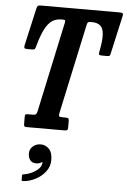

<svg xmlns="http://www.w3.org/2000/svg" viewBox="-68 -798 776 1177"><g transform="rotate(5 320.5 -209.0)"><path d="M95.5 -20V-61.5Q95.5 -71.5 98 -75.2Q100.5 -79 110 -79H140.5Q158 -79 163 -83.5Q168 -88 171.5 -104L290 -656.5Q292.5 -667.5 290.5 -671.8Q288.5 -676 274.5 -676H268.5Q236 -676 211.5 -660.2Q187 -644.5 166.8 -605.8Q146.5 -567 128 -499Q125 -488 121.5 -482.5Q118 -477 104 -477H72.5Q59.5 -477 57 -482.5Q54.5 -488 56.5 -498L108.5 -728Q111.5 -740.5 115.5 -745.2Q119.5 -750 134.5 -750H618Q635 -750 638.8 -745.5Q642.5 -741 639 -726.5L587.5 -497Q585 -484 581.8 -480.5Q578.5 -477 563 -477H537.5Q521 -477 517.2 -480.8Q513.5 -484.5 516.5 -499Q530.5 -568 528 -606.5Q525.5 -645 507 -660.5Q488.5 -676 455.5 -676H448.5Q435.5 -676 431.2 -672Q427 -668 424.5 -656.5L306 -105.5Q302.5 -90 305 -84.5Q307.5 -79 325 -79H346.5Q360 -79 363.2 -74.5Q366.5 -70 366.5 -57V-22.5Q366.5 -7 361.8 -3.5Q357 0 342.5 0H113.5Q101.5 0 98.5 -4Q95.5 -8 95.5 -20ZM140.5 159Q140.5 132.5 160.5 115.2Q180.5 98 208.5 98Q237 98 259 119.5Q281 141 281 188Q281 228 256.8 259.5Q232.5 291 195.8 310Q159 329 121.5 331.5Q115 332 112.8 331Q110.5 330 110.5 323.5V298.5Q110.5 292.5 113.2 291.5Q116 290.5 121 290Q141 287.5 165 277Q189 266.5 207.2 250Q225.5 233.5 228 212.5Q232 201 219 209Q207 216.5 190 216.5Q165.5 216.5 153 200.5Q140.5 184.5 140.5 159Z"/></g></svg>

Font: Besley* Condensed Semi
Style: Italic
Weight: 600
Width: 3
Italic angle: -13°
Designer: Owen Earl
Foundry: indestructible type*
Version: Version 3.000; ttfautohint (v1.8.3)